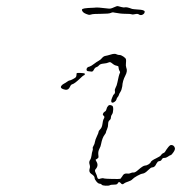

<svg xmlns="http://www.w3.org/2000/svg" viewBox="-20 -614 590 625"><path d="M331 -268Q335 -275 345 -270Q349 -268 348.5 -257Q348 -246 344.5 -241.5Q341 -237 341 -231.5Q341 -226 336.5 -222.5Q332 -219 332 -210Q332 -201 328.5 -193.5Q325 -186 325 -183.5Q325 -181 321 -176Q313 -166 309 -145Q308 -138 303.5 -129.5Q299 -121 300 -111Q301 -103 300.5 -101.5Q300 -100 296 -97L291 -94L294 -88Q302 -75 291 -63Q288 -60 290 -54.5Q292 -49 293.5 -46.5Q295 -44 296 -39Q298 -28 308 -33Q314 -35 319 -33Q323 -32 345.5 -31.5Q368 -31 372 -32Q374 -34 378 -40Q383 -51 395 -49Q400 -48 405 -50.5Q410 -53 415 -52.5Q420 -52 430 -61Q446 -75 452 -75Q457 -75 463.5 -79Q470 -83 471 -87Q474 -92 488 -98.5Q502 -105 504.5 -109.5Q507 -114 511.5 -115.5Q516 -117 518 -121Q520 -125 526.5 -133.5Q533 -142 537 -142Q546 -142 549 -133Q551 -128 545 -119Q539 -110 535.5 -109Q532 -108 526.5 -104Q521 -100 515 -100Q509 -100 507 -95.5Q505 -91 501 -90Q495 -89 493.5 -87.5Q492 -86 489 -81Q484 -69 475 -69Q471 -69 461.5 -59.5Q452 -50 445 -49Q438 -48 426.5 -41.5Q415 -35 411 -30.5Q407 -26 397.5 -23Q388 -20 384 -17Q378 -11 373 -18Q367 -25 363 -17Q362 -13 351.5 -13Q341 -13 337.5 -11Q334 -9 323.5 -9.5Q313 -10 311 -13Q309 -16 304.5 -16Q300 -16 294 -23Q288 -30 288 -35Q288 -41 277 -48Q268 -54 272 -66Q274 -71 271.5 -79Q269 -87 273 -93Q277 -99 278 -108Q279 -117 281 -122.5Q283 -128 282 -131Q281 -134 284.5 -139.5Q288 -145 289 -152Q290 -159 295.5 -170.5Q301 -182 301 -185Q301 -188 306.5 -193.5Q312 -199 313.5 -210.5Q315 -222 317 -226Q322 -233 318 -237Q314 -239 315 -243Q316 -247 320 -250Q325 -252 326.5 -258.5Q328 -265 331 -268ZM230 -376Q231 -377 242 -376.5Q253 -376 255 -375Q257 -374 256 -371.5Q255 -369 253 -369Q249 -367 240 -358Q223 -342 216 -340Q211 -339 208 -332Q203 -320 192.5 -322Q182 -324 179 -328Q177 -331 180 -335Q183 -339 188 -341.5Q193 -344 198.5 -348Q204 -352 206 -352Q209 -352 217.5 -356.5Q226 -361 227 -363Q229 -366 229 -370.5Q229 -375 230 -376ZM339 -436Q354 -441 360 -437Q364 -435 369 -435Q374 -435 381.5 -430Q389 -425 390 -421Q391 -417 390 -408.5Q389 -400 391 -394Q396 -383 388 -368Q379 -351 378 -333Q376 -321 372 -315Q368 -309 367 -305Q366 -301 363 -298Q360 -295 359 -290Q358 -286 353 -282.5Q348 -279 345 -280Q342 -281 342 -285Q342 -289 345 -296Q348 -303 349 -305Q356 -310 354 -318Q353 -323 356.5 -329Q360 -335 362 -345Q367 -370 370 -376Q372 -379 369.5 -382.5Q367 -386 366 -393Q366 -397 365 -398Q364 -399 360 -400Q354 -401 350 -404Q346 -407 342 -410Q338 -413 333 -410.5Q328 -408 317 -407Q306 -406 302.5 -401.5Q299 -397 294 -395.5Q289 -394 285.5 -387Q282 -380 277.5 -381Q273 -382 269 -382Q260 -382 262 -390Q264 -396 271 -397Q277 -399 286 -406Q295 -413 301 -416Q307 -419 312 -425Q317 -431 323 -432Q329 -433 339 -436ZM386 -590Q392 -592 410 -585Q414 -584 429 -583Q451 -582 451 -576Q451 -570 444.5 -566.5Q438 -563 432 -567Q428 -570 420 -568Q412 -566 408.5 -567.5Q405 -569 390 -569Q372 -569 352 -573Q347 -575 341 -572Q335 -569 309 -569Q283 -569 277.5 -567Q272 -565 268 -566Q251 -571 248 -578Q245 -583 249 -585Q253 -587 267 -588Q284 -589 288 -589Q294 -591 334 -586Q340 -585 350.5 -590Q361 -595 364 -594Q367 -593 375.5 -591Q384 -589 386 -590Z"/></svg>

Font: TT2020 Style D
Style: Italic
Weight: 400
Italic angle: -15°
Version: Version 0.2.000